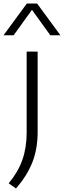

<svg xmlns="http://www.w3.org/2000/svg" viewBox="-58 -833 361 1084"><path d="M32 231 -9 202Q44 138.5 68.2 69.8Q92.5 1 92.5 -84V-541.5H154.5V-87Q154.5 6.5 125.2 82.2Q96 158 32 231ZM-38 -634 93.5 -813H151.5L283 -634H226L122.5 -777.5L19 -634Z"/></svg>

Font: Encode Sans Exp Lt
Style: Regular
Weight: 300
Width: 7
Designer: Multiple Designers
Foundry: Impallari Type
Version: Version 3.002; ttfautohint (v1.8.3) -l 8 -r 50 -G 200 -x 14 